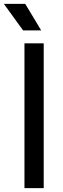

<svg xmlns="http://www.w3.org/2000/svg" viewBox="-49 -977 325 997"><path d="M82 -957H-29L71 -819H165ZM178 0V-752H78V0Z"/></svg>

Font: Hibana SubMedium
Style: Regular
Weight: 500
Width: 6
Designer: pygmalion
Foundry: ybstudio
Version: Version 0.930;hotconv 1.0.109;makeotfexe 2.5.65596